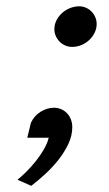

<svg xmlns="http://www.w3.org/2000/svg" viewBox="-20 -463 348 612"><path d="M78.6 -71.8Q89.4 -94.7 110.1 -107.2Q130.9 -119.6 151.9 -119.6Q164.1 -119.6 174.8 -115Q185.5 -110.4 193.4 -102.3Q201.2 -94.2 205.8 -82.8Q210.4 -71.3 210.4 -57.6Q210.4 -30.8 198 -4.4Q185.5 22 166.5 46.1Q147.5 70.3 124.3 91.6Q101.1 112.8 79.6 129.4L35.6 109.9Q48.8 99.6 64.2 84.2Q79.6 68.8 94 50.8Q108.4 32.7 119.6 13.4Q130.9 -5.9 135.3 -23.9H66.9ZM153.3 -370.1Q153.3 -384.8 159.9 -397.9Q166.5 -411.1 177.5 -421.1Q188.5 -431.2 202.9 -437Q217.3 -442.9 232.4 -442.9Q244.1 -442.9 254.4 -438.2Q264.6 -433.6 272 -426Q279.3 -418.5 283.7 -408.2Q288.1 -397.9 288.1 -386.7Q288.1 -372.1 281.7 -358.9Q275.4 -345.7 264.4 -335.4Q253.4 -325.2 239.3 -319.3Q225.1 -313.5 210 -313.5Q198.2 -313.5 187.7 -318.1Q177.2 -322.8 169.7 -330.6Q162.1 -338.4 157.7 -348.6Q153.3 -358.9 153.3 -370.1Z"/></svg>

Font: Andika New Basic
Style: Italic
Weight: 400
Italic angle: -14°
Designer: Victor Gaultney, Annie Olsen, Julie Remington, Don Collingsworth, Eric Hays
Foundry: SIL International
Version: Version 5.500